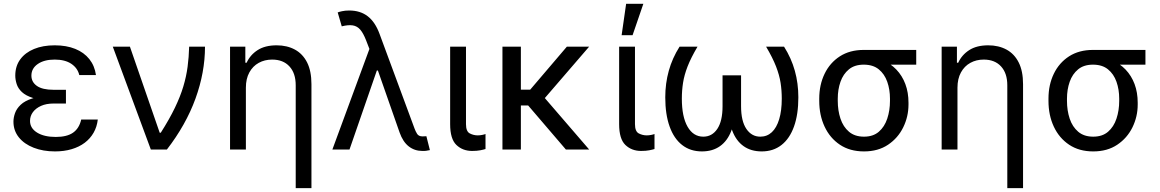

<svg xmlns="http://www.w3.org/2000/svg" viewBox="-20 -793 6151 1018"><path d="M255.9 -284.2H329.6V-244.1H264.2Q225.6 -244.1 197.8 -231.7Q169.9 -219.2 154.5 -198.5Q139.2 -177.7 139.2 -151.9Q139.2 -113.3 176.5 -90.1Q213.9 -66.9 275.4 -66.9Q335 -66.9 367.4 -89.6Q399.9 -112.3 410.6 -159.2H498.5Q494.1 -120.6 476.3 -89.4Q458.5 -58.1 429 -35.9Q399.4 -13.7 359.6 -2Q319.8 9.8 271.5 9.8Q208.5 9.8 158.4 -9.8Q108.4 -29.3 79.8 -64.9Q51.3 -100.6 51.3 -147.9Q51.3 -169.4 59.6 -193.1Q67.9 -216.8 89.6 -237.5Q111.3 -258.3 151.9 -271.2Q192.4 -284.2 255.9 -284.2ZM329.6 -261.2H255.9Q193.8 -261.2 155.3 -273.4Q116.7 -285.6 96.2 -304.9Q75.7 -324.2 68.4 -347.4Q61 -370.6 61 -392.1Q61 -442.4 87.4 -478.3Q113.8 -514.2 160.6 -533.4Q207.5 -552.7 270 -552.7Q332 -552.7 378.7 -533.9Q425.3 -515.1 453.6 -479.7Q481.9 -444.3 488.8 -395H400.4Q391.6 -432.1 358.2 -454.6Q324.7 -477.1 270 -477.1Q213.9 -477.1 180.2 -453.6Q146.5 -430.2 146.5 -392.1Q146.5 -357.9 175.8 -337.4Q205.1 -316.9 264.2 -316.9H329.6Z M779.8 0 578.1 -545.4H668.9L826.7 -89.4H832.5Q878.4 -161.6 907.2 -221.4Q936 -281.2 951.9 -334.2Q967.8 -387.2 974.6 -438.5Q981.4 -489.7 982.9 -545.4H1066.9Q1066.9 -409.2 1016.4 -270Q965.8 -130.9 864.7 0Z M1283.7 -328.1V0H1199.7V-545.4H1280.8V-460.4H1287.6Q1306.6 -502 1345.9 -527.3Q1385.3 -552.7 1446.8 -552.7Q1502 -552.7 1543.7 -530Q1585.4 -507.3 1608.4 -461.7Q1631.3 -416 1631.3 -346.7V204.6H1547.9V-340.8Q1547.9 -404.8 1514.6 -440.9Q1481.4 -477.1 1422.9 -477.1Q1383.3 -477.1 1351.8 -459.7Q1320.3 -442.4 1302 -408.9Q1283.7 -375.5 1283.7 -328.1Z M2219.2 7.3Q2178.2 7.3 2147.2 -16.8Q2116.2 -41 2098.6 -90.8L1967.8 -464.4L1942.4 -523.9L1920.9 -579.6Q1906.2 -617.2 1889.9 -636Q1873.5 -654.8 1850.1 -658.4Q1826.7 -662.1 1792 -653.3L1770.5 -727.1Q1776.9 -730 1793.5 -733.6Q1810.1 -737.3 1831.5 -737.3Q1890.1 -737.3 1929.7 -706.8Q1969.2 -676.3 1992.2 -613.8L2178.2 -110.8Q2183.1 -97.2 2191.4 -83.5Q2199.7 -69.8 2220.7 -69.8Q2225.1 -69.8 2231.2 -70.3Q2237.3 -70.8 2240.7 -70.8L2259.3 2.9Q2249 5.4 2238.8 6.6Q2228.5 7.8 2219.2 7.3ZM1742.2 0 1955.1 -578.1 1989.3 -418.9H1978L1833 0Z M2366.7 -545.4H2450.7V-134.8Q2450.7 -96.2 2470.7 -85.7Q2490.7 -75.2 2513.2 -75.2Q2523.9 -75.2 2536.4 -77.6Q2548.8 -80.1 2554.2 -82.5V-2.9Q2543.5 0.5 2526.1 3.9Q2508.8 7.3 2483.4 7.3Q2433.1 7.3 2399.9 -24.4Q2366.7 -56.2 2366.7 -134.8Z M2741.7 -545.4V0H2644V-545.4ZM3103.5 -545.4 2835 -233.9H2709L2693.4 -317.4H2791L2985.4 -545.4ZM2980.5 0 2777.3 -237.3 2839.8 -306.6 3104 0Z M3262.7 -545.4H3346.7V-134.8Q3346.7 -96.2 3366.7 -85.7Q3386.7 -75.2 3409.2 -75.2Q3419.9 -75.2 3432.4 -77.6Q3444.8 -80.1 3450.2 -82.5V-2.9Q3439.5 0.5 3422.1 3.9Q3404.8 7.3 3379.4 7.3Q3329.1 7.3 3295.9 -24.4Q3262.7 -56.2 3262.7 -134.8ZM3275.9 -606.4 3299.8 -772.9H3391.1L3334 -606.4Z M3583 -545.4H3678.2Q3643.6 -486.8 3625.7 -440.9Q3607.9 -395 3601.6 -354.2Q3595.2 -313.5 3595.2 -270Q3595.2 -174.3 3625.5 -121.3Q3655.8 -68.4 3709 -68.4Q3755.4 -68.4 3783.2 -109.6Q3811 -150.9 3811 -230V-393.6H3877.9V-230Q3877.9 -152.8 3857.4 -99.4Q3836.9 -45.9 3797.6 -18.1Q3758.3 9.8 3701.7 9.8Q3640.1 9.8 3596.7 -24.2Q3553.2 -58.1 3530.3 -122.3Q3507.3 -186.5 3507.3 -276.9Q3507.3 -350.6 3525.9 -417.5Q3544.4 -484.4 3583 -545.4ZM4042 -545.4H4137.2Q4175.8 -484.4 4194.3 -417.7Q4212.9 -351.1 4212.9 -276.9Q4212.9 -186.5 4189.9 -122.3Q4167 -58.1 4123.5 -24.2Q4080.1 9.8 4018.6 9.8Q3961.9 9.8 3922.6 -18.1Q3883.3 -45.9 3862.8 -99.4Q3842.3 -152.8 3842.3 -230V-393.6H3909.2V-230Q3909.2 -150.9 3937.3 -109.6Q3965.3 -68.4 4011.2 -68.4Q4046.9 -68.4 4072.3 -92Q4097.7 -115.7 4111.3 -160.9Q4125 -206.1 4125 -270Q4125 -313.5 4118.7 -354.2Q4112.3 -395 4094.5 -440.9Q4076.7 -486.8 4042 -545.4Z M4323.7 -258.3V-270Q4323.7 -343.3 4352.1 -401.9Q4380.4 -460.4 4433.1 -494.4Q4485.8 -528.3 4559.6 -528.3Q4575.2 -526.9 4588.4 -517.6Q4601.6 -508.3 4617.4 -496.3Q4633.3 -484.4 4657.7 -474.6Q4701.2 -457 4732.4 -424.3Q4763.7 -391.6 4780.3 -347.2Q4796.9 -302.7 4796.9 -248.5V-238.8Q4796.9 -174.8 4769 -117.9Q4741.2 -61 4688.5 -25.6Q4635.7 9.8 4561 9.8Q4486.3 9.8 4433.3 -25.6Q4380.4 -61 4352.1 -121.6Q4323.7 -182.1 4323.7 -258.3ZM4421.9 -270V-258.3Q4421.9 -207 4436.3 -163.8Q4450.7 -120.6 4481.4 -94.5Q4512.2 -68.4 4561 -68.4Q4609.4 -68.4 4639.6 -94.5Q4669.9 -120.6 4684.3 -164.1Q4698.7 -207.5 4698.7 -258.3V-270Q4698.7 -318.4 4684.3 -359.4Q4669.9 -400.4 4639.4 -425.3Q4608.9 -450.2 4559.6 -450.2Q4511.2 -450.2 4481 -425.3Q4450.7 -400.4 4436.3 -359.4Q4421.9 -318.4 4421.9 -270ZM4837.9 -528.3V-450.2H4559.6V-528.3Z M5056.6 -328.1V0H4972.7V-545.4H5053.7V-460.4H5060.5Q5079.6 -502 5118.9 -527.3Q5158.2 -552.7 5219.7 -552.7Q5274.9 -552.7 5316.7 -530Q5358.4 -507.3 5381.3 -461.7Q5404.3 -416 5404.3 -346.7V204.6H5320.8V-340.8Q5320.8 -404.8 5287.6 -440.9Q5254.4 -477.1 5195.8 -477.1Q5156.2 -477.1 5124.8 -459.7Q5093.3 -442.4 5075 -408.9Q5056.6 -375.5 5056.6 -328.1Z M5539.1 -258.3V-270Q5539.1 -343.3 5567.4 -401.9Q5595.7 -460.4 5648.4 -494.4Q5701.2 -528.3 5774.9 -528.3Q5790.5 -526.9 5803.7 -517.6Q5816.9 -508.3 5832.8 -496.3Q5848.6 -484.4 5873 -474.6Q5916.5 -457 5947.8 -424.3Q5979 -391.6 5995.6 -347.2Q6012.2 -302.7 6012.2 -248.5V-238.8Q6012.2 -174.8 5984.4 -117.9Q5956.5 -61 5903.8 -25.6Q5851.1 9.8 5776.4 9.8Q5701.7 9.8 5648.7 -25.6Q5595.7 -61 5567.4 -121.6Q5539.1 -182.1 5539.1 -258.3ZM5637.2 -270V-258.3Q5637.2 -207 5651.6 -163.8Q5666 -120.6 5696.8 -94.5Q5727.5 -68.4 5776.4 -68.4Q5824.7 -68.4 5855 -94.5Q5885.3 -120.6 5899.7 -164.1Q5914.1 -207.5 5914.1 -258.3V-270Q5914.1 -318.4 5899.7 -359.4Q5885.3 -400.4 5854.7 -425.3Q5824.2 -450.2 5774.9 -450.2Q5726.6 -450.2 5696.3 -425.3Q5666 -400.4 5651.6 -359.4Q5637.2 -318.4 5637.2 -270ZM6053.2 -528.3V-450.2H5774.9V-528.3Z"/></svg>

Font: Sahel VF Regular
Style: Regular
Weight: 400
Foundry: Saber Rastikerdar (saber.rastikerdar@gmail.com)
Version: Version 3.4.0